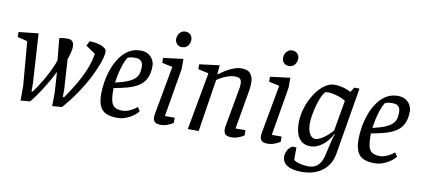

<svg xmlns="http://www.w3.org/2000/svg" viewBox="-77 -983 3123 1424"><g transform="rotate(10 1485.0 -271.5)"><path d="M103 7V-105L75 -435L0 -454V-491L148 -507L171 -136V-74H180Q212 -118 240.5 -166Q269 -214 290 -258Q311 -302 321 -334L305 -499Q318 -503 336.5 -504.5Q355 -506 364 -506Q385 -506 395.5 -499.5Q406 -493 411 -481.5Q416 -470 416 -455Q416 -438 410 -411.5Q404 -385 393 -356L407 -136V-74H417Q459 -134 494.5 -195Q530 -256 553.5 -315.5Q577 -375 585 -430L513 -479L531 -515Q552 -515 574.5 -511.5Q597 -508 616.5 -501Q636 -494 648.5 -483.5Q661 -473 661 -459Q661 -431 644 -380Q627 -329 595 -265.5Q563 -202 517 -133Q471 -64 414 1L341 7L342 -97L332 -249Q304 -192 262 -124Q220 -56 174 1Z M831 9Q781 9 748 -5Q715 -19 699 -53.5Q683 -88 683 -148Q683 -191 691.5 -241Q700 -291 717.5 -339Q735 -387 763 -426.5Q791 -466 828.5 -489.5Q866 -513 915 -513Q953 -513 976.5 -497.5Q1000 -482 1011 -459.5Q1022 -437 1022 -416Q1022 -358 1003.5 -321Q985 -284 950.5 -262Q916 -240 869 -227Q822 -214 766 -204V-190Q766 -136 774 -105.5Q782 -75 803 -62.5Q824 -50 860 -50Q884 -50 913.5 -63Q943 -76 968 -97L987 -68Q970 -46 944 -28.5Q918 -11 889 -1Q860 9 831 9ZM770 -246Q831 -260 866 -275.5Q901 -291 918 -309Q935 -327 940 -348.5Q945 -370 945 -395Q945 -408 941 -421Q937 -434 924 -443.5Q911 -453 883 -453Q862 -453 846.5 -449.5Q831 -446 826 -439Q812 -415 800.5 -381.5Q789 -348 781.5 -312.5Q774 -277 770 -246Z M1157 4Q1126 4 1112.5 -8Q1099 -20 1099 -47Q1099 -51 1100 -58Q1101 -65 1102 -71L1168 -434L1089 -451V-488L1239 -507V-432L1177 -66H1251V-27Q1249 -25 1235 -17.5Q1221 -10 1201 -3Q1181 4 1157 4ZM1211 -591Q1188 -591 1174 -606.5Q1160 -622 1160 -643Q1160 -659 1166.5 -674Q1173 -689 1186.5 -699Q1200 -709 1220 -709Q1242 -709 1257 -694.5Q1272 -680 1272 -655Q1272 -632 1257 -611.5Q1242 -591 1211 -591Z M1691 4Q1670 4 1656.5 -1Q1643 -6 1637 -17.5Q1631 -29 1631 -47Q1631 -52 1631.5 -58Q1632 -64 1633 -69L1684 -353Q1686 -361 1687.5 -373.5Q1689 -386 1689 -399Q1689 -420 1679.5 -432.5Q1670 -445 1639 -445Q1611 -445 1583 -435Q1555 -425 1534.5 -413.5Q1514 -402 1505 -395L1443 0H1361L1440 -434L1361 -451V-488L1512 -507L1506 -438H1509Q1518 -445 1536 -457.5Q1554 -470 1577 -482.5Q1600 -495 1625.5 -504Q1651 -513 1674 -513Q1726 -513 1745.5 -486Q1765 -459 1765 -422Q1765 -408 1764 -393.5Q1763 -379 1761 -366.5Q1759 -354 1757 -343L1709 -66H1784V-27Q1782 -25 1768.5 -17.5Q1755 -10 1734.5 -3Q1714 4 1691 4Z M1962 4Q1931 4 1917.5 -8Q1904 -20 1904 -47Q1904 -51 1905 -58Q1906 -65 1907 -71L1973 -434L1894 -451V-488L2044 -507V-432L1982 -66H2056V-27Q2054 -25 2040 -17.5Q2026 -10 2006 -3Q1986 4 1962 4ZM2016 -591Q1993 -591 1979 -606.5Q1965 -622 1965 -643Q1965 -659 1971.5 -674Q1978 -689 1991.5 -699Q2005 -709 2025 -709Q2047 -709 2062 -694.5Q2077 -680 2077 -655Q2077 -632 2062 -611.5Q2047 -591 2016 -591Z M2246 166Q2176 166 2138 142.5Q2100 119 2100 75Q2100 64 2103.5 51.5Q2107 39 2113 28Q2119 17 2127.5 8.5Q2136 0 2145 -6H2178V88Q2193 101 2225 109Q2257 117 2290 117Q2334 117 2361.5 90.5Q2389 64 2400 12Q2409 -26 2416 -58.5Q2423 -91 2429.5 -115Q2436 -139 2442 -151L2438 -153Q2412 -99 2367.5 -65.5Q2323 -32 2278 -32Q2222 -32 2192.5 -72.5Q2163 -113 2163 -189Q2163 -247 2181.5 -304.5Q2200 -362 2231 -409.5Q2262 -457 2300 -485Q2338 -513 2378 -513Q2407 -513 2440.5 -504.5Q2474 -496 2501 -481L2523 -517H2563L2479 -16Q2465 71 2403.5 118.5Q2342 166 2246 166ZM2305 -92Q2327 -92 2363 -116Q2399 -140 2432 -178L2472 -409Q2442 -427 2404.5 -438Q2367 -449 2341 -449Q2328 -449 2322.5 -447.5Q2317 -446 2312 -440Q2299 -424 2287.5 -395.5Q2276 -367 2266.5 -332.5Q2257 -298 2251 -262.5Q2245 -227 2245 -198Q2245 -150 2261.5 -121Q2278 -92 2305 -92Z M2769 9Q2719 9 2686 -5Q2653 -19 2637 -53.5Q2621 -88 2621 -148Q2621 -191 2629.5 -241Q2638 -291 2655.5 -339Q2673 -387 2701 -426.5Q2729 -466 2766.5 -489.5Q2804 -513 2853 -513Q2891 -513 2914.5 -497.5Q2938 -482 2949 -459.5Q2960 -437 2960 -416Q2960 -358 2941.5 -321Q2923 -284 2888.5 -262Q2854 -240 2807 -227Q2760 -214 2704 -204V-190Q2704 -136 2712 -105.5Q2720 -75 2741 -62.5Q2762 -50 2798 -50Q2822 -50 2851.5 -63Q2881 -76 2906 -97L2925 -68Q2908 -46 2882 -28.5Q2856 -11 2827 -1Q2798 9 2769 9ZM2708 -246Q2769 -260 2804 -275.5Q2839 -291 2856 -309Q2873 -327 2878 -348.5Q2883 -370 2883 -395Q2883 -408 2879 -421Q2875 -434 2862 -443.5Q2849 -453 2821 -453Q2800 -453 2784.5 -449.5Q2769 -446 2764 -439Q2750 -415 2738.5 -381.5Q2727 -348 2719.5 -312.5Q2712 -277 2708 -246Z"/></g></svg>

Font: Faustina
Style: Italic
Weight: 400
Italic angle: -8°
Designer: Alfonso Garcia
Foundry: http://www.omnibus-type.com
Version: Version 1.200